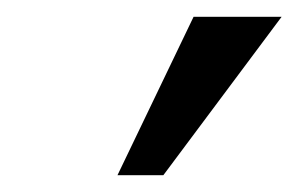

<svg xmlns="http://www.w3.org/2000/svg" viewBox="-20 -770 356 229"><path d="M210.9 -750H315.9L174.8 -561H120.1Z"/></svg>

Font: Pattaya
Style: Regular
Weight: 400
Designer: Pablo Impallari / Thai characters Designed by Thanarat Vachiruckul and Suppakit Chalermlarp
Foundry: Pablo Impallari
Version: Version 2.000